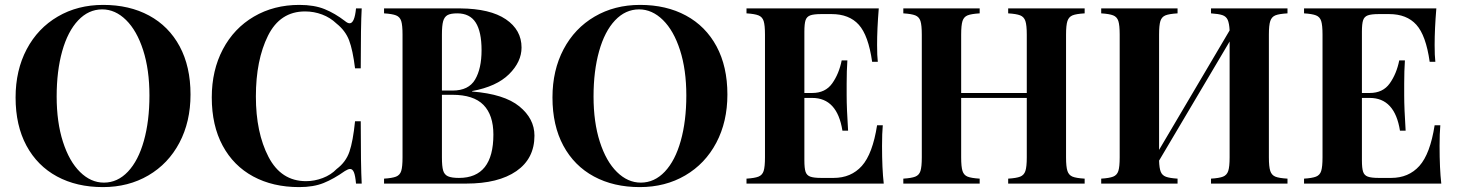

<svg xmlns="http://www.w3.org/2000/svg" viewBox="-20 -742 5890 776"><path d="M750 -359.9Q750 -250 705.1 -165Q660.2 -80.1 579.6 -33Q499 14.2 396 14.2Q290 14.2 210.4 -28.8Q130.9 -71.8 86.9 -153.3Q43 -234.9 43 -348.1Q43 -458 87.9 -543Q132.8 -627.9 213.4 -675Q293.9 -722.2 397 -722.2Q502.9 -722.2 582.5 -679.2Q662.1 -636.2 706.1 -554.7Q750 -473.1 750 -359.9ZM209 -352.1Q209 -248 234.4 -168.9Q259.8 -89.8 303.5 -46.9Q347.2 -3.9 399.9 -3.9Q455.1 -3.9 497.1 -48.3Q539.1 -92.8 561.5 -172.9Q584 -252.9 584 -356Q584 -460 558.6 -539.1Q533.2 -618.2 489.5 -661.1Q445.8 -704.1 393.1 -704.1Q337.9 -704.1 295.9 -659.7Q253.9 -615.2 231.4 -535.2Q209 -455.1 209 -352.1Z M1374 -657.2Q1384.8 -647.9 1393.1 -647.9Q1413.1 -647.9 1418.9 -708H1441.9Q1438 -640.1 1438 -465.8H1415Q1405.8 -540 1390.9 -579.1Q1376 -618.2 1339.8 -647Q1314.9 -670.9 1282 -683.3Q1249 -695.8 1212.9 -695.8Q1111.8 -695.8 1063 -597.4Q1014.2 -499 1014.2 -352.1Q1014.2 -206.1 1065.2 -107.9Q1116.2 -9.8 1216.8 -9.8Q1251 -9.8 1284.4 -22.5Q1317.9 -35.2 1340.8 -59.1Q1377.9 -86.9 1392.3 -128.9Q1406.7 -170.9 1415 -252H1438Q1438 -70.8 1441.9 0H1418.9Q1416 -32.2 1410.4 -45.7Q1404.8 -59.1 1395 -59.1Q1387.2 -59.1 1374 -50.8Q1329.1 -19 1288.1 -2.4Q1247.1 14.2 1189 14.2Q1083 14.2 1003.4 -28.8Q923.8 -71.8 879.9 -153.3Q835.9 -234.9 835.9 -348.1Q835.9 -458 880.9 -543Q925.8 -627.9 1006.3 -675Q1086.9 -722.2 1189.9 -722.2Q1250 -722.2 1292 -705.1Q1334 -688 1374 -657.2Z M2140.1 -193.8Q2140.1 -101.1 2067.1 -50.5Q1994.1 0 1864.3 0H1532.2V-20Q1564.9 -22 1580.6 -28.1Q1596.2 -34.2 1601.6 -51Q1606.9 -67.9 1606.9 -106V-602.1Q1606.9 -640.1 1601.6 -657Q1596.2 -673.8 1580.6 -679.9Q1564.9 -686 1532.2 -688V-708H1840.8Q1960.9 -707 2024.4 -664.1Q2087.9 -621.1 2087.9 -549.8Q2087.9 -492.2 2037.4 -442.1Q1986.8 -392.1 1888.2 -374V-372.1Q2018.1 -361.8 2079.1 -312Q2140.1 -262.2 2140.1 -193.8ZM1766.1 -602.1V-376H1809.1Q1874 -376 1900.1 -420.4Q1926.3 -464.8 1926.3 -539.1Q1926.3 -613.8 1902.6 -650.9Q1878.9 -688 1828.1 -688Q1801.3 -688 1788.6 -680.9Q1775.9 -673.8 1771 -656Q1766.1 -638.2 1766.1 -602.1ZM1974.1 -198.2Q1974.1 -276.9 1934.1 -317.9Q1894 -358.9 1808.1 -358.9H1766.1V-106Q1766.1 -69.8 1771 -53Q1775.9 -36.1 1790.5 -29.5Q1805.2 -22.9 1835 -22.9Q1974.1 -22.9 1974.1 -198.2Z M2919.9 -359.9Q2919.9 -250 2875 -165Q2830.1 -80.1 2749.5 -33Q2668.9 14.2 2565.9 14.2Q2460 14.2 2380.4 -28.8Q2300.8 -71.8 2256.8 -153.3Q2212.9 -234.9 2212.9 -348.1Q2212.9 -458 2257.8 -543Q2302.7 -627.9 2383.3 -675Q2463.9 -722.2 2566.9 -722.2Q2672.9 -722.2 2752.4 -679.2Q2832 -636.2 2876 -554.7Q2919.9 -473.1 2919.9 -359.9ZM2378.9 -352.1Q2378.9 -248 2404.3 -168.9Q2429.7 -89.8 2473.4 -46.9Q2517.1 -3.9 2569.8 -3.9Q2625 -3.9 2667 -48.3Q2709 -92.8 2731.4 -172.9Q2753.9 -252.9 2753.9 -356Q2753.9 -460 2728.5 -539.1Q2703.1 -618.2 2659.4 -661.1Q2615.7 -704.1 2563 -704.1Q2507.8 -704.1 2465.8 -659.7Q2423.8 -615.2 2401.4 -535.2Q2378.9 -455.1 2378.9 -352.1Z M3551.8 0H2997.1V-20Q3029.8 -22 3045.4 -28.1Q3061 -34.2 3066.4 -51Q3071.8 -67.9 3071.8 -106V-602.1Q3071.8 -640.1 3066.4 -657Q3061 -673.8 3045.4 -679.9Q3029.8 -686 2997.1 -688V-708H3531.7Q3524.9 -625 3524.9 -560.1Q3524.9 -516.1 3527.8 -492.2H3504.9Q3489.7 -599.1 3450.9 -642.1Q3412.1 -685.1 3340.8 -685.1H3299.8Q3269 -685.1 3254.9 -679.9Q3240.7 -674.8 3235.8 -660.4Q3231 -646 3231 -613.8V-366.2H3262.7Q3315.9 -366.2 3343.5 -405Q3371.1 -443.8 3381.8 -498H3404.8Q3401.9 -456.1 3401.9 -403.8V-356Q3401.9 -305.2 3407.7 -213.9H3384.8Q3363.8 -346.2 3262.7 -346.2H3231V-94.2Q3231 -62 3235.8 -47.6Q3240.7 -33.2 3254.9 -28.1Q3269 -22.9 3299.8 -22.9H3349.1Q3419.9 -22.9 3463.4 -71.5Q3506.8 -120.1 3524.9 -235.8H3547.9Q3544.9 -203.1 3544.9 -151.9Q3544.9 -60.1 3551.8 0Z M4288.6 -602.1V-106Q4288.6 -67.9 4294.2 -51Q4299.8 -34.2 4314.7 -28.1Q4329.6 -22 4363.8 -20V0H4054.7V-20Q4087.9 -22 4103.3 -28.1Q4118.7 -34.2 4124.3 -51Q4129.9 -67.9 4129.9 -106V-346.2H3864.7V-106Q3864.7 -67.9 3870.1 -51Q3875.5 -34.2 3890.6 -28.1Q3905.8 -22 3939.5 -20V0H3630.9V-20Q3663.6 -22 3679.2 -28.1Q3694.8 -34.2 3700.2 -51Q3705.6 -67.9 3705.6 -106V-602.1Q3705.6 -640.1 3700.2 -657Q3694.8 -673.8 3679.2 -679.9Q3663.6 -686 3630.9 -688V-708H3939.5V-688Q3905.8 -686 3890.6 -679.9Q3875.5 -673.8 3870.1 -657Q3864.7 -640.1 3864.7 -602.1V-366.2H4129.9V-602.1Q4129.9 -640.1 4124.3 -657Q4118.7 -673.8 4103.3 -679.9Q4087.9 -686 4054.7 -688V-708H4363.8V-688Q4329.6 -686 4314.7 -679.9Q4299.8 -673.8 4294.2 -657Q4288.6 -640.1 4288.6 -602.1Z M5108.4 -602.1V-106Q5108.4 -67.9 5114 -51Q5119.6 -34.2 5134.5 -28.1Q5149.4 -22 5183.6 -20V0H4874.5V-20Q4907.7 -22 4923.1 -28.1Q4938.5 -34.2 4944.1 -51Q4949.7 -67.9 4949.7 -106V-574.2L4664.6 -92.8Q4665.5 -62 4671.4 -47.6Q4677.2 -33.2 4692.4 -27.6Q4707.5 -22 4739.3 -20V0H4430.7V-20Q4463.4 -22 4479 -28.1Q4494.6 -34.2 4500 -51Q4505.4 -67.9 4505.4 -106V-602.1Q4505.4 -640.1 4500 -657Q4494.6 -673.8 4479 -679.9Q4463.4 -686 4430.7 -688V-708H4739.3V-688Q4705.6 -686 4690.4 -679.9Q4675.3 -673.8 4669.9 -657Q4664.6 -640.1 4664.6 -602.1V-136.2L4949.7 -619.1Q4948.2 -647.9 4941.9 -661.9Q4935.5 -675.8 4920.4 -680.9Q4905.3 -686 4874.5 -688V-708H5183.6V-688Q5149.4 -686 5134.5 -679.9Q5119.6 -673.8 5114 -657Q5108.4 -640.1 5108.4 -602.1Z M5805.2 0H5250.5V-20Q5283.2 -22 5298.8 -28.1Q5314.5 -34.2 5319.8 -51Q5325.2 -67.9 5325.2 -106V-602.1Q5325.2 -640.1 5319.8 -657Q5314.5 -673.8 5298.8 -679.9Q5283.2 -686 5250.5 -688V-708H5785.2Q5778.3 -625 5778.3 -560.1Q5778.3 -516.1 5781.2 -492.2H5758.3Q5743.2 -599.1 5704.3 -642.1Q5665.5 -685.1 5594.2 -685.1H5553.2Q5522.5 -685.1 5508.3 -679.9Q5494.1 -674.8 5489.3 -660.4Q5484.4 -646 5484.4 -613.8V-366.2H5516.1Q5569.3 -366.2 5596.9 -405Q5624.5 -443.8 5635.3 -498H5658.2Q5655.3 -456.1 5655.3 -403.8V-356Q5655.3 -305.2 5661.1 -213.9H5638.2Q5617.2 -346.2 5516.1 -346.2H5484.4V-94.2Q5484.4 -62 5489.3 -47.6Q5494.1 -33.2 5508.3 -28.1Q5522.5 -22.9 5553.2 -22.9H5602.5Q5673.3 -22.9 5716.8 -71.5Q5760.3 -120.1 5778.3 -235.8H5801.3Q5798.3 -203.1 5798.3 -151.9Q5798.3 -60.1 5805.2 0Z"/></svg>

Font: Neothic
Style: Regular
Weight: 400
Designer: Vasily Draigo aka Daymarius
Foundry: Vasily Draigo aka Daymarius
Version: Version 1.00 May 8, 2019, initial release